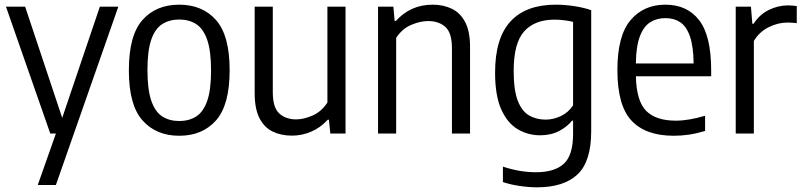

<svg xmlns="http://www.w3.org/2000/svg" viewBox="-20 -571 3432 821"><path d="M195 0 5.5 -542.5H87.5L246 -67L407 -542.5H486L219 220H141.5L219 0Z M746.5 9.5Q648 9.5 589.5 -56Q531 -121.5 531 -270.5Q531 -419.5 589 -485.2Q647 -551 746.5 -551Q845.5 -551 903.8 -485.2Q962 -419.5 962 -271Q962 -122 903.8 -56.2Q845.5 9.5 746.5 9.5ZM746.5 -53.5Q788.5 -53.5 819 -73Q849.5 -92.5 866 -139.5Q882.5 -186.5 882.5 -269Q882.5 -353.5 865.8 -401.2Q849 -449 818.5 -468.2Q788 -487.5 746.5 -487.5Q705 -487.5 674.2 -468.2Q643.5 -449 627 -402Q610.5 -355 610.5 -272Q610.5 -188 627 -140.2Q643.5 -92.5 674 -73Q704.5 -53.5 746.5 -53.5Z M1228 9Q1182.5 9 1146.5 -8.2Q1110.5 -25.5 1089.8 -65.2Q1069 -105 1069 -173V-542.5H1146.5V-176.5Q1146.5 -111 1174.2 -85.8Q1202 -60.5 1246.5 -60.5Q1278.5 -60.5 1316.5 -77Q1354.5 -93.5 1380 -132.5V-542.5H1457.5V0H1392.5L1386.5 -59H1381.5Q1350.5 -25 1310.8 -8Q1271 9 1228 9Z M1596.5 0V-542.5H1662L1667.5 -481.5H1673Q1735.5 -551 1830 -551Q1876 -551 1912.2 -533.5Q1948.5 -516 1969.2 -476.2Q1990 -436.5 1990 -369V0H1912.5V-365Q1912.5 -430.5 1884.5 -455.8Q1856.5 -481 1810.5 -481Q1777.5 -481 1738.8 -464.8Q1700 -448.5 1674 -409V0Z M2276 230Q2242 230 2202.5 224.2Q2163 218.5 2130.5 207.5V141.5Q2168.5 154 2203.5 159.8Q2238.5 165.5 2271.5 165.5Q2351.5 165.5 2391 129.2Q2430.5 93 2430.5 2V-55H2426Q2405 -28.5 2370.2 -10.5Q2335.5 7.5 2289.5 7.5Q2238.5 7.5 2194.5 -18Q2150.5 -43.5 2123.8 -102.2Q2097 -161 2097 -260.5Q2097 -408 2163 -479.5Q2229 -551 2356.5 -551Q2394.5 -551 2435.5 -544.8Q2476.5 -538.5 2508 -527.5V-9.5Q2508 119.5 2449.5 174.8Q2391 230 2276 230ZM2313.5 -59.5Q2346.5 -59.5 2378.5 -74.8Q2410.5 -90 2430.5 -120.5V-477.5Q2415 -481.5 2393.8 -484.2Q2372.5 -487 2351 -487Q2266.5 -487 2221.5 -437Q2176.5 -387 2176.5 -268Q2176.5 -185 2194.2 -139.8Q2212 -94.5 2243 -77Q2274 -59.5 2313.5 -59.5Z M2861 9.5Q2741 9.5 2680.5 -55Q2620 -119.5 2620 -271.5Q2620 -418 2676 -484.5Q2732 -551 2825.5 -551Q2918 -551 2969.5 -484.8Q3021 -418.5 3021 -270V-245H2699Q2701.5 -138.5 2743.2 -96.8Q2785 -55 2870 -55Q2924 -55 2995 -76V-11Q2958 0 2925.8 4.8Q2893.5 9.5 2861 9.5ZM2825.5 -493.5Q2788.5 -493.5 2760.5 -476Q2732.5 -458.5 2716.2 -416Q2700 -373.5 2699 -299.5H2946Q2945 -373.5 2930 -416Q2915 -458.5 2888.5 -476Q2862 -493.5 2825.5 -493.5Z M3126 0V-542.5H3191L3197 -469.5H3202.5Q3228 -509 3267.5 -528.5Q3307 -548 3350 -548Q3361 -548 3370 -547Q3379 -546 3387 -545V-472Q3376.5 -473.5 3367 -474Q3357.5 -474.5 3346 -474.5Q3307 -474.5 3267 -454.8Q3227 -435 3203.5 -396V0Z"/></svg>

Font: Encode Sans SemiCondensed SemiCondensed
Style: Regular
Weight: 400
Width: 4
Designer: Multiple Designers
Foundry: Impallari Type
Version: Version 3.000; ttfautohint (v1.8.3) -l 8 -r 50 -G 200 -x 14 